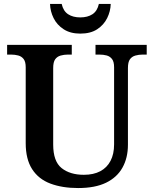

<svg xmlns="http://www.w3.org/2000/svg" viewBox="-20 -941 777 971"><path d="M375 10Q295 10 235 -12.5Q175 -35 142.5 -85.5Q110 -136 110 -217V-601Q110 -629 99.5 -642.5Q89 -656 72 -660.5Q55 -665 35 -665H16V-714H343V-665H324Q304 -665 286.5 -660Q269 -655 259 -641Q249 -627 249 -597V-210Q249 -125 291.5 -91Q334 -57 404 -57Q453 -57 487 -75Q521 -93 539 -127.5Q557 -162 557 -211V-601Q557 -629 546.5 -642.5Q536 -656 519.5 -660.5Q503 -665 482 -665H463V-714H722V-665H702Q682 -665 664.5 -660Q647 -655 637 -641Q627 -627 627 -597V-209Q627 -143 599.5 -93.5Q572 -44 516.5 -17Q461 10 375 10ZM386 -771Q336 -771 302 -793Q268 -815 251 -849.5Q234 -884 233 -921H292Q300 -885 324.5 -869Q349 -853 386 -853Q423 -853 447.5 -869Q472 -885 480 -921H540Q539 -884 522 -849.5Q505 -815 471.5 -793Q438 -771 386 -771Z"/></svg>

Font: Noto Rashi Hebrew SemiBold
Style: Regular
Weight: 600
Version: Version 1.006